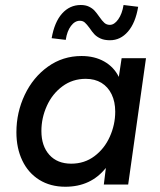

<svg xmlns="http://www.w3.org/2000/svg" viewBox="-20 -720 624 749"><path d="M44 -204Q44 -281.5 76.5 -350Q109 -418.5 167 -460Q225 -501.5 298 -501.5Q349 -501.5 386.8 -480Q424.5 -458.5 443.5 -420L454.5 -493H549.5L480 0H385L393 -65Q334.5 8.5 235 8.5Q176.5 8.5 133.2 -18.5Q90 -45.5 67 -93.8Q44 -142 44 -204ZM429.5 -284.5Q429.5 -323 415.5 -352Q401.5 -381 375.8 -396.8Q350 -412.5 314.5 -412.5Q263 -412.5 223.5 -383.2Q184 -354 162.8 -307Q141.5 -260 141.5 -209Q141.5 -150.5 172.5 -116Q203.5 -81.5 258 -81.5Q309.5 -81.5 348.5 -110.8Q387.5 -140 408.5 -187Q429.5 -234 429.5 -284.5ZM329.5 -610.5Q318.5 -625.5 310.8 -632.2Q303 -639 291.5 -639Q272 -639 256.8 -618.8Q241.5 -598.5 236.5 -564.5L181.5 -571Q192.5 -634 222.2 -667.2Q252 -700.5 295 -700.5Q314 -700.5 327.2 -694Q340.5 -687.5 348.8 -678.5Q357 -669.5 367.5 -654.5Q378.5 -638.5 387.2 -630.8Q396 -623 408.5 -623Q426 -623 441.2 -644.5Q456.5 -666 462 -700.5L519 -693.5Q508.5 -630.5 479.2 -596.8Q450 -563 409 -563Q387 -563 372.2 -569.8Q357.5 -576.5 348.5 -586Q339.5 -595.5 329.5 -610.5Z"/></svg>

Font: HK Grotesk Medium
Style: Italic
Weight: 500
Italic angle: -8°
Designer: Alfredo Marco Pradil
Foundry: Hanken Design Co.
Version: Version 3.004